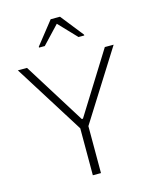

<svg xmlns="http://www.w3.org/2000/svg" viewBox="-133 -1008 868 1094"><g transform="rotate(-15 300.5 -460.5)"><path d="M276 0V-277L18 -688H72L298 -326H305L531 -688H583L324 -277V0ZM168 -782V-787L274 -921H329L435 -787V-782H401L301 -887L202 -782Z"/></g></svg>

Font: Saira Thin ExtraLight
Style: Regular
Weight: 250
Version: Version 1.101